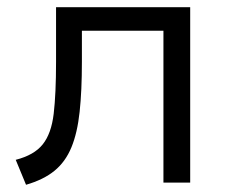

<svg xmlns="http://www.w3.org/2000/svg" viewBox="-20 -505 628 531"><path d="M52 6 23.5 -63Q74.5 -76 98.2 -105.8Q122 -135.5 128.5 -190.5Q135 -245.5 135 -334V-485H506V0H432V-420H206.5V-334Q206.5 -253.5 200.2 -195.5Q194 -137.5 177.5 -97.5Q161 -57.5 130.8 -32.8Q100.5 -8 52 6Z"/></svg>

Font: Geologica Roman ExtraLight
Style: Regular
Weight: 250
Designer: Sindre Bremnes, Frode Helland
Foundry: Monokrom Skriftforlag AS
Version: Version 1.010;gftools[0.9.28]